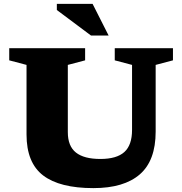

<svg xmlns="http://www.w3.org/2000/svg" viewBox="-20 -955 937 988"><path d="M659.5 -286.5V-621L570.5 -644.5V-707H870V-644.5L781 -621V-278Q781 -128.5 699.5 -57.8Q618 13 460.5 13Q287.5 13 202 -52.2Q116.5 -117.5 116.5 -263V-621L27.5 -644.5V-707H418V-644.5L329 -621V-275Q329 -203 370.8 -170Q412.5 -137 496.5 -137Q580.5 -137 620 -172.8Q659.5 -208.5 659.5 -286.5ZM539 -772H448.5L272.5 -903.5V-935H456.5Z"/></svg>

Font: Newsreader 6pt
Style: Bold
Weight: 700
Designer: Hugues Gentile
Foundry: Production Type
Version: Version 1.003; ttfautohint (v1.8.3)